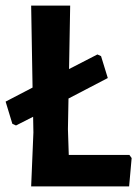

<svg xmlns="http://www.w3.org/2000/svg" viewBox="-21 -664 490 684"><path d="M440 -112 448 -101 439 0H90L98 -192L97 -248L36 -217L23 -223L-1 -302L95 -352L90 -644H229L225 -418L326 -470L339 -464L363 -386L223 -313L221 -204L224 -112Z"/></svg>

Font: Alegreya Sans
Style: Bold
Weight: 700
Designer: Juan Pablo del Peral
Foundry: Huerta Tipografica
Version: Version 2.007